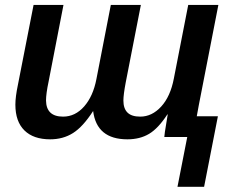

<svg xmlns="http://www.w3.org/2000/svg" viewBox="-20 -548 947 768"><path d="M637.2 0Q637.2 -3.9 639.6 -20.5Q642.1 -37.1 645.5 -57.1Q648.9 -77.1 650.9 -90.3H649.4Q612.8 -34.2 576.2 -12.5Q539.6 9.3 489.7 9.3Q366.7 9.3 352.5 -104Q312 -41 272.2 -15.9Q232.4 9.3 180.7 9.3Q113.8 9.3 77.6 -26.4Q41.5 -62 41.5 -129.4Q41.5 -160.6 51.8 -209.5L114.3 -528.3H233.9L174.3 -221.2Q164.1 -172.9 164.1 -146Q165 -81.5 232.4 -81.5Q280.8 -81.5 316.7 -122.3Q352.5 -163.1 365.7 -231.9L423.3 -528.3H543.5L482.9 -218.3Q473.6 -168.9 473.6 -146Q473.6 -113.8 490 -97.7Q506.3 -81.5 541 -81.5Q587.9 -81.5 624.8 -121.8Q661.6 -162.1 675.3 -233.4L732.9 -528.3H853.5L775.4 -128.4L767.1 -83H851.6L796.4 199.2H689.9L729 0Z"/></svg>

Font: Arimo SemiBold
Style: Italic
Weight: 600
Italic angle: -12°
Version: Version 1.33